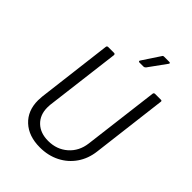

<svg xmlns="http://www.w3.org/2000/svg" viewBox="-255 -1013 1139 1139"><g transform="rotate(45 314.5 -443.0)"><path d="M89 -182Q89 -192 91 -216L149 -690Q149 -694 152 -697Q155 -700 160 -700H209Q218 -700 218 -690L159 -214Q158 -206 158 -191Q158 -129 197 -91.5Q236 -54 302 -54Q374 -54 424 -98Q474 -142 483 -214L542 -690Q542 -694 545 -697Q548 -700 553 -700H602Q612 -700 610 -690L552 -216Q544 -149 509 -98.5Q474 -48 418.5 -20Q363 8 294 8Q200 8 144.5 -43.5Q89 -95 89 -182ZM351 -778 423 -887Q426 -894 435 -894H479Q485 -894 486 -890.5Q487 -887 483 -882L404 -773Q397 -766 391 -766H356Q351 -766 349 -769.5Q347 -773 351 -778Z"/></g></svg>

Font: Barlow
Style: Italic
Weight: 400
Italic angle: -7°
Designer: Jeremy Tribby
Foundry: Tribby Type
Version: Version 1.408